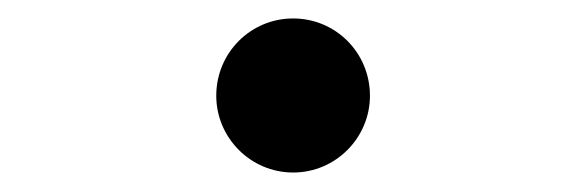

<svg xmlns="http://www.w3.org/2000/svg" viewBox="-20 -547 626 205"><path d="M293 -362.8C338.4 -362.8 375 -399.9 375 -444.8C375 -490.7 338.4 -527.3 293 -527.3C247.6 -527.3 210.9 -490.7 210.9 -444.8C210.9 -399.9 247.6 -362.8 293 -362.8Z"/></svg>

Font: Cascadia Mono SemiBold
Style: Regular
Weight: 600
Monospace: yes
Designer: Aaron Bell
Foundry: Saja Typeworks
Version: Version 2404.023